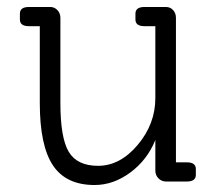

<svg xmlns="http://www.w3.org/2000/svg" viewBox="-20 -520 622 550"><path d="M515 -55Q541 -55 541 -36V-19Q541 0 515 0H456Q443 0 434 -9Q425 -18 425 -31V-119Q402 -62 353.5 -26Q305 10 251 10Q169 10 131.5 -46.5Q94 -103 94 -225V-445H63Q37 -445 37 -464V-481Q37 -500 63 -500H124Q136 -500 144.5 -491Q153 -482 153 -469V-225Q153 -125 177 -85Q201 -45 261 -45Q324 -45 374.5 -105Q425 -165 425 -239V-445H394Q368 -445 368 -464V-481Q368 -500 394 -500H455Q468 -500 476 -491Q484 -482 484 -469V-55Z"/></svg>

Font: Solway Light
Style: Regular
Weight: 300
Designer: Mariya V. Pigoulevskaya
Foundry: The Northern Block Ltd.
Version: Version 1.000;hotconv 1.0.109;makeotfexe 2.5.65596